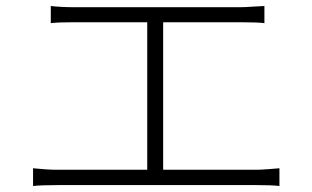

<svg xmlns="http://www.w3.org/2000/svg" viewBox="-20 -671 1040 639"><path d="M227 -647H779Q795 -647 823 -649L860 -651V-594Q837 -597 779 -597H227Q174 -597 149 -594V-651Q185 -647 227 -647ZM470 -617H523V-81H470ZM172 -106H834Q847 -106 873 -108L910 -111V-52Q885 -55 834 -55H172Q119 -55 90 -52V-111Q137 -106 172 -106Z"/></svg>

Font: Merged Yaku Han JP Light
Style: Regular
Weight: 300
Designer: Ryoko NISHIZUKA 西塚涼子 (kana, bopomofo & ideographs); Paul D. Hunt (Latin, Greek & Cyrillic); Sandoll Communications 산돌커뮤니
Foundry: Adobe
Version: Version 2.004